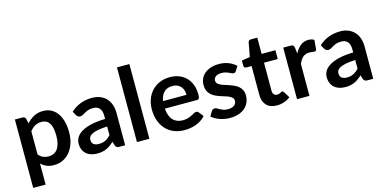

<svg xmlns="http://www.w3.org/2000/svg" viewBox="-82 -1211 3708 1845"><g transform="rotate(-15 1772.0 -288.0)"><path d="M61 167.5V-513H136.5Q160.5 -513 168 -490.5L178 -443Q209 -478.5 249.2 -500.5Q289.5 -522.5 343.5 -522.5Q385.5 -522.5 420.2 -505Q455 -487.5 480.2 -454.2Q505.5 -421 519.2 -372.2Q533 -323.5 533 -260.5Q533 -203 517.5 -154Q502 -105 473.2 -69Q444.5 -33 403.8 -12.8Q363 7.5 312.5 7.5Q269 7.5 238.8 -5.8Q208.5 -19 184.5 -42.5V167.5ZM301 -425Q262.5 -425 235.2 -408.8Q208 -392.5 184.5 -363V-133Q205.5 -107 230.2 -96.8Q255 -86.5 284 -86.5Q312 -86.5 334.5 -97Q357 -107.5 372.8 -129Q388.5 -150.5 397 -183.2Q405.5 -216 405.5 -260.5Q405.5 -305.5 398.2 -336.8Q391 -368 377.5 -387.5Q364 -407 344.8 -416Q325.5 -425 301 -425Z M964.5 0Q947 0 937.5 -5.2Q928 -10.5 922.5 -26.5L911.5 -63Q892 -45.5 873.5 -32.2Q855 -19 835 -10Q815 -1 792.2 3.5Q769.5 8 742 8Q709.5 8 682 -0.8Q654.5 -9.5 634.5 -27Q614.5 -44.5 603.5 -70.5Q592.5 -96.5 592.5 -131Q592.5 -160 607.8 -188.2Q623 -216.5 658.5 -239.2Q694 -262 753 -277Q812 -292 900 -294V-324Q900 -375.5 878 -400.2Q856 -425 814.5 -425Q784.5 -425 764.8 -418Q745 -411 730 -402.2Q715 -393.5 702.8 -386.5Q690.5 -379.5 675.5 -379.5Q662.5 -379.5 653.5 -386.2Q644.5 -393 639 -402L617 -441.5Q705.5 -522.5 830 -522.5Q875 -522.5 910.5 -507.8Q946 -493 970.5 -466.8Q995 -440.5 1007.8 -404Q1020.5 -367.5 1020.5 -324V0ZM780 -77Q818 -77 845.8 -90.8Q873.5 -104.5 900 -132.5V-219Q846 -216.5 809.8 -209.8Q773.5 -203 751.5 -192.5Q729.5 -182 720 -168Q710.5 -154 710.5 -137.5Q710.5 -105 729.8 -91Q749 -77 780 -77Z M1261.5 -743V0H1138V-743Z M1603.5 -521Q1652 -521 1693 -505.5Q1734 -490 1763.5 -460.2Q1793 -430.5 1809.8 -387.2Q1826.5 -344 1826.5 -288.5Q1826.5 -260.5 1820.5 -250.8Q1814.5 -241 1797.5 -241H1480Q1483 -201.5 1494 -172.8Q1505 -144 1523 -125.2Q1541 -106.5 1565.8 -97.2Q1590.5 -88 1620.5 -88Q1650.5 -88 1672.2 -95Q1694 -102 1710.2 -110.5Q1726.5 -119 1738.8 -126Q1751 -133 1762.5 -133Q1778 -133 1785.5 -121.5L1821 -76.5Q1800.5 -52.5 1775 -36.2Q1749.5 -20 1721.8 -10.2Q1694 -0.5 1665.2 3.5Q1636.5 7.5 1609.5 7.5Q1556 7.5 1510 -10.2Q1464 -28 1430 -62.8Q1396 -97.5 1376.5 -148.8Q1357 -200 1357 -267.5Q1357 -320 1374 -366.2Q1391 -412.5 1422.8 -446.8Q1454.5 -481 1500.2 -501Q1546 -521 1603.5 -521ZM1606 -432.5Q1552 -432.5 1521.5 -402Q1491 -371.5 1482.5 -315.5H1715.5Q1715.5 -339.5 1708.8 -360.8Q1702 -382 1688.5 -398Q1675 -414 1654.2 -423.2Q1633.5 -432.5 1606 -432.5Z M2232 -413Q2227 -405 2221.5 -401.8Q2216 -398.5 2207.5 -398.5Q2198.5 -398.5 2188.2 -403.5Q2178 -408.5 2164.5 -414.8Q2151 -421 2133.8 -426Q2116.5 -431 2093 -431Q2056.5 -431 2035.8 -415.5Q2015 -400 2015 -375Q2015 -358.5 2025.8 -347.2Q2036.5 -336 2054.2 -327.5Q2072 -319 2094.5 -312.2Q2117 -305.5 2140.2 -297.5Q2163.5 -289.5 2186 -279.2Q2208.5 -269 2226.2 -253.2Q2244 -237.5 2254.8 -215.5Q2265.5 -193.5 2265.5 -162.5Q2265.5 -125.5 2252.2 -94.2Q2239 -63 2213 -40.2Q2187 -17.5 2148.8 -4.8Q2110.5 8 2060.5 8Q2034 8 2008.8 3.2Q1983.5 -1.5 1960.2 -10Q1937 -18.5 1917.2 -30Q1897.5 -41.5 1882.5 -55L1911 -102Q1916.5 -110.5 1924 -115Q1931.5 -119.5 1943 -119.5Q1954.5 -119.5 1964.8 -113Q1975 -106.5 1988.5 -99Q2002 -91.5 2020.2 -85Q2038.5 -78.5 2066.5 -78.5Q2088.5 -78.5 2104.2 -83.8Q2120 -89 2130.2 -97.5Q2140.5 -106 2145.2 -117.2Q2150 -128.5 2150 -140.5Q2150 -158.5 2139.2 -170Q2128.5 -181.5 2110.8 -190Q2093 -198.5 2070.2 -205.2Q2047.5 -212 2023.8 -220Q2000 -228 1977.2 -238.8Q1954.5 -249.5 1936.8 -266Q1919 -282.5 1908.2 -306.5Q1897.5 -330.5 1897.5 -364.5Q1897.5 -396 1910 -424.5Q1922.5 -453 1946.8 -474.2Q1971 -495.5 2007.2 -508.2Q2043.5 -521 2091 -521Q2144 -521 2187.5 -503.5Q2231 -486 2260 -457.5Z M2529.5 8Q2462.5 8 2426.8 -29.8Q2391 -67.5 2391 -134V-420.5H2338.5Q2328.5 -420.5 2321.5 -427Q2314.5 -433.5 2314.5 -446.5V-495.5L2397 -509L2423 -649Q2425.5 -659 2432.5 -664.5Q2439.5 -670 2450.5 -670H2514.5V-508.5H2651.5V-420.5H2514.5V-142.5Q2514.5 -118.5 2526.2 -105Q2538 -91.5 2558.5 -91.5Q2570 -91.5 2577.8 -94.2Q2585.5 -97 2591.2 -100Q2597 -103 2601.5 -105.8Q2606 -108.5 2610.5 -108.5Q2616 -108.5 2619.5 -105.8Q2623 -103 2627 -97.5L2664 -37.5Q2637 -15 2602 -3.5Q2567 8 2529.5 8Z M2730.5 0V-513H2803Q2822 -513 2829.5 -506.2Q2837 -499.5 2839.5 -482L2846.5 -424Q2871 -470 2904 -496.2Q2937 -522.5 2982 -522.5Q3017.5 -522.5 3039 -507L3031 -414.5Q3028.5 -405.5 3023.8 -401.8Q3019 -398 3011 -398Q3003.5 -398 2988.8 -400.5Q2974 -403 2960 -403Q2939.5 -403 2923.5 -397Q2907.5 -391 2894.8 -379.8Q2882 -368.5 2872.2 -352.5Q2862.5 -336.5 2854 -316V0Z M3432.5 0Q3415 0 3405.5 -5.2Q3396 -10.5 3390.5 -26.5L3379.5 -63Q3360 -45.5 3341.5 -32.2Q3323 -19 3303 -10Q3283 -1 3260.2 3.5Q3237.5 8 3210 8Q3177.5 8 3150 -0.8Q3122.5 -9.5 3102.5 -27Q3082.5 -44.5 3071.5 -70.5Q3060.5 -96.5 3060.5 -131Q3060.5 -160 3075.8 -188.2Q3091 -216.5 3126.5 -239.2Q3162 -262 3221 -277Q3280 -292 3368 -294V-324Q3368 -375.5 3346 -400.2Q3324 -425 3282.5 -425Q3252.5 -425 3232.8 -418Q3213 -411 3198 -402.2Q3183 -393.5 3170.8 -386.5Q3158.5 -379.5 3143.5 -379.5Q3130.5 -379.5 3121.5 -386.2Q3112.5 -393 3107 -402L3085 -441.5Q3173.5 -522.5 3298 -522.5Q3343 -522.5 3378.5 -507.8Q3414 -493 3438.5 -466.8Q3463 -440.5 3475.8 -404Q3488.5 -367.5 3488.5 -324V0ZM3248 -77Q3286 -77 3313.8 -90.8Q3341.5 -104.5 3368 -132.5V-219Q3314 -216.5 3277.8 -209.8Q3241.5 -203 3219.5 -192.5Q3197.5 -182 3188 -168Q3178.5 -154 3178.5 -137.5Q3178.5 -105 3197.8 -91Q3217 -77 3248 -77Z"/></g></svg>

Font: Lato
Style: Bold
Weight: 700
Designer: Lukasz Dziedzic
Foundry: tyPoland Lukasz Dziedzic
Version: Version 2.007; 2014-02-27